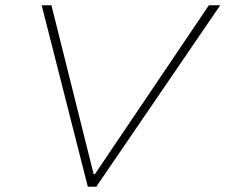

<svg xmlns="http://www.w3.org/2000/svg" viewBox="-20 -708 855 728"><path d="M313 0 138 -688H175L335 -48H340L772 -688H815L345 0Z"/></svg>

Font: Saira Expanded Thin
Style: Italic
Weight: 250
Width: 7
Italic angle: -12°
Designer: Hector Gatti with collaboration of the Omnibus-Type team
Foundry: Omnibus-Type
Version: Version 1.101